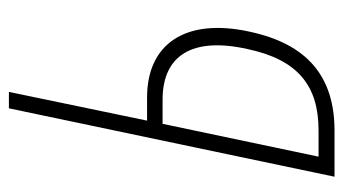

<svg xmlns="http://www.w3.org/2000/svg" viewBox="-186 -568 754 421"><g transform="rotate(-90 190.5 -357.0)"><path d="M14 0H115C234 0 305 -60 332 -186C363 -327 305 -411 188 -411H137L200 -714H164ZM58 -35 130 -377H183C280 -377 321 -312 294 -191C271 -82 215 -35 116 -35Z"/></g></svg>

Font: Noto Sans ExtraCondensed ExtraLight
Style: Italic
Weight: 200
Width: 2
Italic angle: -12°
Designer: Monotype Design Team
Foundry: Monotype Imaging Inc.
Version: Version 2.013